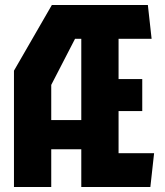

<svg xmlns="http://www.w3.org/2000/svg" viewBox="-20 -750 660 770"><path d="M306 0H583L598 -135.5H455.5V-304.5H550.5V-433H455.5V-594.5H588L573 -730H188L36 -466.5V0H185.5V-151.5H306ZM185.5 -268.5V-409.5L281 -594.5H306V-268.5Z"/></svg>

Font: Monaspace Krypton ExtraBold
Style: Regular
Weight: 800
Designer: Riley Cran & the Lettermatic Team
Foundry: Lettermatic
Version: Version 1.101 (Monaspace Krypton)